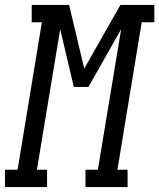

<svg xmlns="http://www.w3.org/2000/svg" viewBox="-67 -755 643 775"><path d="M-47 0V-70H4L102 -665H61V-735H212L273 -478L419 -735H556V-665H505L407 -70H448V0H278V-70H328L422 -637L290 -404H231L176 -637L82 -70H123V0Z"/></svg>

Font: Iosevka Slab
Style: Italic
Weight: 400
Italic angle: -9°
Monospace: yes
Designer: Belleve Invis
Foundry: Belleve Invis
Version: Version 11.1.0; ttfautohint (v1.8.3)